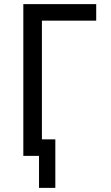

<svg xmlns="http://www.w3.org/2000/svg" viewBox="-20 -755 540 930"><path d="M169 155V0H93V-735H446V-655H183V-80H248V155Z"/></svg>

Font: Iosevka Fixed Medium
Style: Regular
Weight: 500
Monospace: yes
Designer: Belleve Invis
Foundry: Belleve Invis
Version: Version 32.3.0